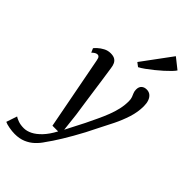

<svg xmlns="http://www.w3.org/2000/svg" viewBox="-375 -924 1249 1249"><g transform="rotate(45 249.0 -300.0)"><path d="M89.5 -466.5Q86 -486 80.2 -492.2Q74.5 -498.5 66.5 -498.5Q57.5 -498.5 48.8 -493.5Q40 -488.5 28.5 -477.5L16 -506Q20.5 -512.5 35.5 -526.5Q50.5 -540.5 72.8 -552.5Q95 -564.5 121 -564.5Q145.5 -564.5 159.5 -556.2Q173.5 -548 180.8 -533Q188 -518 190.5 -497Q197.5 -450.5 204.2 -403.5Q211 -356.5 217.5 -309.8Q224 -263 230.8 -216.2Q237.5 -169.5 244.5 -123L258.5 1.5L324.5 -127Q344 -167.5 362 -205.5Q380 -243.5 394.2 -280.2Q408.5 -317 416.8 -353.5Q425 -390 425 -427Q425 -447 419.8 -460.5Q414.5 -474 409.2 -486.2Q404 -498.5 404 -514.5Q404 -538.5 417.5 -551Q431 -563.5 453 -563.5Q474 -563.5 488.2 -552Q502.5 -540.5 509.8 -520Q517 -499.5 517 -473Q517 -419.5 499.8 -365.5Q482.5 -311.5 457 -260Q431.5 -208.5 407.5 -162.5Q388.5 -123 368.5 -85.2Q348.5 -47.5 329 -13.5Q309.5 20.5 291.5 50Q273.5 79.5 257.8 103Q242 126.5 229.5 143.5Q210 174 184.5 197.8Q159 221.5 126.2 235.2Q93.5 249 50 249Q26.5 249 -2 243.8Q-30.5 238.5 -44 231.5L-19 157Q-10.5 163.5 11.8 172Q34 180.5 65.5 180.5Q92.5 180.5 121.8 166Q151 151.5 181 120Q211 88.5 238.5 37H186ZM283.5 -646.5 434 -850.5 507 -792.5Q501 -782.5 484.8 -765.5Q468.5 -748.5 446 -728.2Q423.5 -708 398.8 -688Q374 -668 351 -651.5Q328 -635 310.5 -626Z"/></g></svg>

Font: Merriweather 24pt
Style: Italic
Weight: 400
Italic angle: -7.8°
Designer: Eben Sorkin
Foundry: Eben Sorkin
Version: Version 2.101